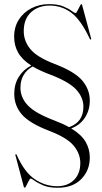

<svg xmlns="http://www.w3.org/2000/svg" viewBox="-20 -730 496 930"><path d="M415 33Q415 95 373.8 137.2Q332.5 179.5 259.5 179.5Q217 179.5 190.2 168.2Q163.5 157 148.5 146Q133.5 135 128 135Q125 135 119.2 146Q113.5 157 108.2 168Q103 179 100 179Q96.5 179 95.5 175.5L54.5 21.5Q53.5 18 56 17Q59.5 16.5 60.5 19.5Q98 104 148.5 138Q199 172 257 172Q307.5 172 338.2 141.8Q369 111.5 369 59.5Q369 14.5 337 -24.2Q305 -63 219 -96Q123.5 -132.5 86.2 -175.2Q49 -218 49 -276Q49 -322.5 71.2 -358Q93.5 -393.5 131.5 -412.5Q86.5 -441.5 67.5 -475.8Q48.5 -510 48.5 -552Q48.5 -599.5 71.2 -635Q94 -670.5 132.5 -690.2Q171 -710 218 -710Q259.5 -710 285.8 -699.2Q312 -688.5 326.2 -677.8Q340.5 -667 346.5 -667Q349.5 -667 355.2 -677.8Q361 -688.5 366.2 -699.2Q371.5 -710 373.5 -710Q377 -710 377.5 -706.5L421.5 -543Q423 -540 420 -539Q417.5 -537.5 415.5 -540.5Q373.5 -631.5 326.8 -667.2Q280 -703 220.5 -703Q166 -703 130.5 -670.8Q95 -638.5 95 -579Q95 -532 126.5 -492.8Q158 -453.5 244 -420.5Q342.5 -383 378.8 -339.5Q415 -296 415 -243Q415 -197 391.8 -160.8Q368.5 -124.5 325 -108Q375 -77.5 395 -42.5Q415 -7.5 415 33ZM244.5 -146Q284.5 -131 314.5 -114Q384 -138.5 384 -213Q384 -258 349 -296.2Q314 -334.5 218.5 -370.5Q171 -388.5 138.5 -408Q111.5 -394 95.2 -367.8Q79 -341.5 79 -305Q79 -257.5 114.8 -219.5Q150.5 -181.5 244.5 -146Z"/></svg>

Font: Fraunces 144pt S000 Light
Style: Regular
Weight: 300
Version: Version 1.000; ttfautohint (v1.8.3)